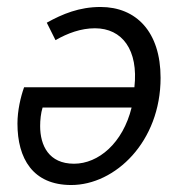

<svg xmlns="http://www.w3.org/2000/svg" viewBox="-20 -518 521 550"><path d="M184 12C310 12 440 -112 440 -295C440 -427 370 -498 268 -498C207 -498 159 -478 114 -453L139 -403C174 -423 212 -437 252 -437C330 -437 377 -375 365 -268H49C39 -240 30 -201 30 -164C30 -64 74 12 184 12ZM192 -49C120 -49 95 -101 95 -157C95 -174 97 -194 102 -210H357C332 -108 262 -49 192 -49Z"/></svg>

Font: Source Sans Pro
Style: Italic
Weight: 400
Italic angle: -11°
Designer: Paul D. Hunt
Foundry: Adobe Systems Incorporated
Version: Version 3.006;hotconv 1.0.111;makeotfexe 2.5.65597